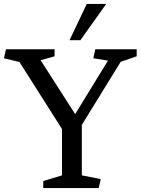

<svg xmlns="http://www.w3.org/2000/svg" viewBox="-40 -949 710 969"><path d="M272.9 -64V-297.9L58.1 -636.2L-20 -654.8L-9.8 -700.2H235.4V-665L165 -645L339.4 -373L504.9 -643.1L431.2 -654.8L440.9 -700.2H649.9V-665L569.3 -637.2L373 -318.8V-64L468.3 -44.9L458 0H178.2V-35.2ZM365.7 -746.1H311L397.9 -929.2H496.1Z"/></svg>

Font: Brawler
Style: Regular
Weight: 400
Version: Version 1.000